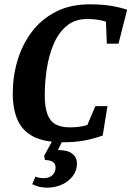

<svg xmlns="http://www.w3.org/2000/svg" viewBox="-20 -648 608 888"><path d="M271 10Q187 10 136 -15.5Q85 -41 62 -91.5Q39 -142 39 -216Q39 -295 61 -368.5Q83 -442 127 -500.5Q171 -559 238 -593.5Q305 -628 396 -628Q451 -628 493.5 -621Q536 -614 568 -603L528 -446H474L470 -548Q451 -554 430 -557Q409 -560 383 -560Q326 -560 288 -528Q250 -496 228 -444Q206 -392 196.5 -330Q187 -268 187 -208Q187 -155 198.5 -122Q210 -89 235.5 -74Q261 -59 303 -59Q323 -59 342 -61Q361 -63 384 -70L421 -157H477L455 -21Q412 -6 369.5 2Q327 10 271 10ZM198 220Q161 220 129 204L144 169Q154 173 163.5 174.5Q173 176 182 176Q207 176 222 162.5Q237 149 237 125Q237 112 226.5 102.5Q216 93 188 92L184 73L227 -6H273L248 46Q294 46 315 63.5Q336 81 336 107Q336 141 316.5 166.5Q297 192 265.5 206Q234 220 198 220Z"/></svg>

Font: Manuale
Style: Bold Italic
Weight: 700
Italic angle: -11°
Version: Version 1.002